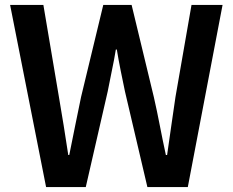

<svg xmlns="http://www.w3.org/2000/svg" viewBox="-20 -759 944 779"><path d="M167 0 21 -739H156L219 -366Q229 -308 238.5 -249Q248 -190 257 -130H261Q273 -190 285 -249Q297 -308 309 -366L399 -739H514L604 -366Q617 -309 628.5 -249.5Q640 -190 653 -130H658Q666 -190 675 -249Q684 -308 692 -366L757 -739H883L742 0H578L487 -388Q478 -431 469.5 -473Q461 -515 454 -558H450Q443 -515 434 -473Q425 -431 417 -388L328 0Z"/></svg>

Font: Noto Sans JP Thin SemiBold
Style: Regular
Weight: 600
Version: Version 2.004-H2;hotconv 1.0.118;makeotfexe 2.5.65603